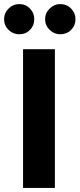

<svg xmlns="http://www.w3.org/2000/svg" viewBox="-31 -921 390 941"><path d="M238 0V-680H82V0ZM64 -753Q95 -753 116 -774.5Q137 -796 137 -827Q137 -857 116 -879Q95 -901 64 -901Q33 -901 11 -879Q-11 -857 -11 -827Q-11 -796 11 -774.5Q33 -753 64 -753ZM264 -753Q296 -753 317.5 -774.5Q339 -796 339 -827Q339 -857 317.5 -879Q296 -901 264 -901Q235 -901 212.5 -879Q190 -857 190 -827Q190 -796 212.5 -774.5Q235 -753 264 -753Z"/></svg>

Font: Catamaran Thin ExtraBold
Style: Regular
Weight: 800
Version: Version 2.000